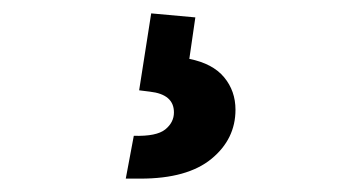

<svg xmlns="http://www.w3.org/2000/svg" viewBox="-20 -35 540 287"><path d="M168 232 180 168Q214 169 227 158.5Q240 148 240 133Q240 106 204 102L188 100L206 -15L272 -9L263 53Q298 60 315 80.5Q332 101 332 129Q332 173 296 202.5Q260 232 190 232Z"/></svg>

Font: Radio Canada Condensed SemiBold
Style: Regular
Weight: 600
Width: 3
Designer: Charles Daoud, Etienne Aubert Bonn, Alexandre Saumier Demers, Jacques Le Bailly
Foundry: Radio-Canada
Version: Version 2.104; ttfautohint (v1.8.4.7-5d5b);gftools[0.9.28.de